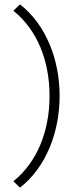

<svg xmlns="http://www.w3.org/2000/svg" viewBox="-20 -745 349 876"><path d="M41 82 71 111C189 20 252 -141 252 -307C252 -474 189 -634 71 -725L41 -696C150 -608 206 -468 206 -307C206 -147 150 -6 41 82Z"/></svg>

Font: MV Cash ExtraLight
Style: Regular
Weight: 200
Designer: Rodrigo Fuenzalida
Foundry: fragTYPE
Version: Version 1.100;Glyphs 3.1.2 (3151)